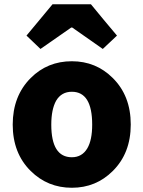

<svg xmlns="http://www.w3.org/2000/svg" viewBox="-20 -872 677 906"><path d="M319 14Q205 14 125 -65Q40 -149 40 -284Q40 -419 125 -504Q204 -583 319 -583Q433 -583 512 -504Q597 -420 597 -284.5Q597 -149 512 -65Q433 14 319 14ZM319 -130Q367 -130 392 -172Q415 -211 415 -284Q415 -439 319 -439Q270 -439 245 -397Q222 -356 222 -284Q222 -130 319 -130ZM171 -641 105 -704 228 -852H409L470 -778L532 -704L465 -641L321 -742H316Z"/></svg>

Font: GenSekiGothic TW H
Style: Regular
Weight: 900
Version: Version 1.501;PS 1;hotconv 16.6.51;makeotf.lib2.5.65220